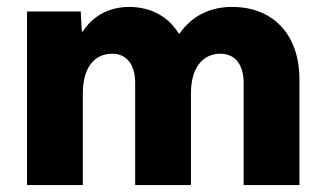

<svg xmlns="http://www.w3.org/2000/svg" viewBox="-20 -534 939 554"><path d="M650 -514C585 -514 534 -488 498 -437H496C465 -487 415 -514 352 -514C296 -514 247 -488 219 -443H216L213 -501H58V0H219V-265C219 -336 250 -379 304 -379C345 -379 370 -348 370 -295V0H531V-265C531 -336 563 -379 616 -379C658 -379 683 -348 683 -295V0H844V-305C844 -433 769 -514 650 -514Z"/></svg>

Font: UULA Sans
Style: Bold
Weight: 700
Designer: Mohamed Gaber, Laura Garcia Mut
Foundry: Kief Type Foundry
Version: Version 3.006;hotconv 1.0.109;makeotfexe 2.5.65596